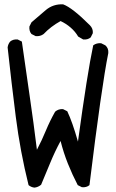

<svg xmlns="http://www.w3.org/2000/svg" viewBox="-20 -860 540 896"><path d="M140.6 15.6Q125 13.7 113.3 3.9Q74.2 -153.3 53.7 -314.5Q33.2 -475.6 15.6 -638.7Q17.6 -654.3 27.3 -666Q41 -677.7 62.5 -675.8L82 -666Q99.6 -540 118.2 -414.1Q136.7 -288.1 152.3 -161.1Q175.8 -206.1 194.3 -251Q212.9 -295.9 237.3 -338.9Q252.9 -352.5 274.4 -350.6L293.9 -340.8Q317.4 -292 343.8 -199.2Q387.7 -520.5 415 -648.4Q430.7 -660.2 452.1 -658.2L471.7 -648.4Q487.3 -634.8 485.4 -612.3Q454.1 -458 397.5 3.9Q383.8 15.6 362.3 13.7L342.8 3.9Q317.4 -44.9 296.9 -96.2Q276.4 -147.5 262.7 -202.1Q235.4 -151.4 214.4 -100.1Q193.4 -48.8 171.9 2Q158.2 13.7 140.6 15.6ZM368.2 -675.8 344.7 -689.5Q331.1 -712.9 309.6 -731.4Q288.1 -750 262.7 -761.7Q216.8 -736.3 183.6 -701.2Q168 -689.5 146.5 -691.4L127 -701.2Q115.2 -714.8 117.2 -736.3L127 -755.9Q160.2 -785.2 194.3 -813.5Q228.5 -841.8 274.4 -839.8Q317.4 -824.2 399.4 -742.2Q415 -726.6 413.1 -705.1L403.3 -685.5Q389.6 -673.8 368.2 -675.8Z"/></svg>

Font: JasonHandwriting1
Style: Regular
Weight: 400
Version: Version 1.48.20